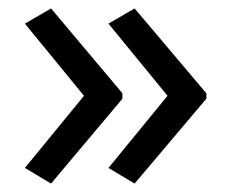

<svg xmlns="http://www.w3.org/2000/svg" viewBox="-20 -491 549 455"><path d="M469 -257 299 -56 237 -93 377 -264 237 -435 299 -471 469 -270ZM270 -257 101 -56 39 -93 179 -264 39 -435 101 -471 270 -270Z"/></svg>

Font: Noto Sans Inscriptional Pahlavi
Style: Regular
Weight: 400
Designer: Monotype Design Team
Foundry: Monotype Imaging Inc.
Version: Version 2.003; ttfautohint (v1.8.4.7-5d5b)